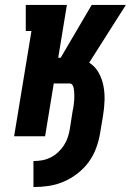

<svg xmlns="http://www.w3.org/2000/svg" viewBox="-20 -550 540 775"><path d="M115 205V100Q133 100 150 97Q167 94 183.5 86Q200 78 214 65Q228 52 238 36.5Q248 21 253.5 4.5Q259 -12 262 -30L273 -101Q275 -108 276 -116Q277 -124 278 -131.5Q279 -139 279.5 -146.5Q280 -154 280 -161.5Q280 -169 279.5 -176.5Q279 -184 278 -191.5Q277 -199 273 -206Q269 -213 262 -213H197L162 0H37L107 -425H84V-530H250L215 -317H225L350 -530H488L340 -297Q364 -282 378 -257Q392 -232 397.5 -203.5Q403 -175 402 -144.5Q401 -114 396 -84L384 -12Q379 18 368 48Q357 78 338 104Q319 130 292.5 150.5Q266 171 236.5 183.5Q207 196 176.5 200.5Q146 205 115 205Z"/></svg>

Font: Iosevka Slab Extrabold
Style: Italic
Weight: 800
Italic angle: -9°
Monospace: yes
Designer: Belleve Invis
Foundry: Belleve Invis
Version: Version 11.1.0; ttfautohint (v1.8.3)